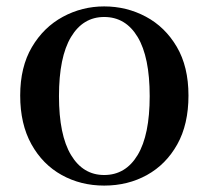

<svg xmlns="http://www.w3.org/2000/svg" viewBox="-20 -563 652 599"><path d="M305 16Q232 16 172.5 -17Q113 -50 78 -113Q43 -176 43 -265Q43 -354 79.5 -416Q116 -478 176 -510.5Q236 -543 305 -543Q375 -543 435 -511Q495 -479 531.5 -417Q568 -355 568 -265Q568 -175 533 -112.5Q498 -50 438.5 -17Q379 16 305 16ZM305 -17Q372 -17 409.5 -79.5Q447 -142 447 -263Q447 -385 409.5 -447.5Q372 -510 305 -510Q239 -510 201.5 -447.5Q164 -385 164 -263Q164 -142 201.5 -79.5Q239 -17 305 -17Z"/></svg>

Font: Noto Serif TC ExtraLight SemiBold
Style: Regular
Weight: 600
Version: Version 2.003-H1;hotconv 1.1.1;makeotfexe 2.6.0